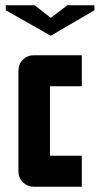

<svg xmlns="http://www.w3.org/2000/svg" viewBox="-20 -710 381 730"><path d="M109 0Q84 0 67 -17Q50 -34 50 -60V-440Q50 -466 67 -483Q84 -500 109 -500H291V-382H170V-118H291V0H109ZM236 -690H339V-671L173 -574L2 -671V-690H112L173 -642Z"/></svg>

Font: Tschichold
Style: Bold
Weight: 700
Designer: Peter Wiegel
Foundry: Peter Wiegel
Version: Version 1.000; ttfautohint (v1.3)